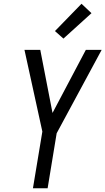

<svg xmlns="http://www.w3.org/2000/svg" viewBox="-20 -1000 560 1020"><path d="M155 0 205 -301 110 -735H194L259 -400L436 -735H520L281 -292L233 0ZM317 -795 272 -835 413 -980 466 -930Z"/></svg>

Font: Iosevka Fixed
Style: Italic
Weight: 400
Italic angle: -9°
Monospace: yes
Designer: Belleve Invis
Foundry: Belleve Invis
Version: Version 33.2.4